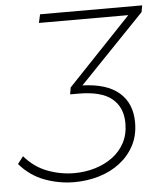

<svg xmlns="http://www.w3.org/2000/svg" viewBox="-148 -566 698 811"><g transform="rotate(-5 201.0 -160.5)"><path d="M135 199Q71 199 10 176.5Q-51 154 -96 102L-72 71Q-31 119 24.5 140Q80 161 138 161Q184 161 226 148.5Q268 136 300.5 112Q333 88 352 52.5Q371 17 371 -30Q371 -98 326 -135Q281 -172 184 -172H149L154 -201L423 -484H44L52 -520H485L480 -492L204 -205Q307 -202 359.5 -156.5Q412 -111 412 -30Q412 25 389.5 67.5Q367 110 328.5 139.5Q290 169 240 184Q190 199 135 199Z"/></g></svg>

Font: Argentum Sans ExtraLight
Style: Italic
Weight: 200
Italic angle: -11°
Designer: Julieta Ulanovsky (font), Cristiano Sobral (main changes and remaster)
Foundry: Julieta Ulanovsky (font), Cristiano Sobral (main changes and remaster)
Version: Version 2.007;June 15, 2022;FontCreator 14.0.0.2814 64-bit; 